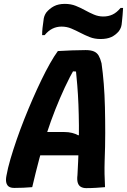

<svg xmlns="http://www.w3.org/2000/svg" viewBox="-20 -964 654 989"><path d="M89 -284H310Q333 -284 351 -279.5Q369 -275 383 -267L409 -276L411 -222L413 -164H97Q87 -164 81.5 -171.5Q76 -179 75 -192Q74 -205 77 -220ZM146 0Q124 2 100 3Q76 4 54 4Q36 4 26 -2.5Q16 -9 12.5 -23Q9 -37 13 -58Q20 -98 34 -145.5Q48 -193 66 -245Q84 -297 105 -350Q126 -403 148.5 -454.5Q171 -506 193.5 -552.5Q216 -599 237.5 -637Q259 -675 278 -701Q314 -703 349.5 -704.5Q385 -706 421 -706Q448 -706 464 -699Q480 -692 488.5 -677Q497 -662 503 -638Q510 -589 514.5 -532.5Q519 -476 520.5 -412.5Q522 -349 522 -279.5Q522 -210 519 -134Q518 -101 518.5 -68Q519 -35 521 0Q498 2 474 3.5Q450 5 424 5Q408 5 396.5 -1.5Q385 -8 380.5 -23Q376 -38 379 -62Q383 -134 385 -198Q387 -262 386.5 -318Q386 -374 384 -425.5Q382 -477 378 -525.5Q374 -574 369 -623L398 -594L330 -598L369 -620Q339 -568 313.5 -513Q288 -458 265 -400Q242 -342 221.5 -279Q201 -216 182.5 -146.5Q164 -77 146 0ZM512 -879Q538 -879 559.5 -889Q581 -899 601 -923H614Q613 -906 611.5 -886.5Q610 -867 608 -851Q607 -835 603.5 -824.5Q600 -814 592 -803Q575 -783 553 -773Q531 -763 498 -763Q467 -763 442 -773Q417 -783 394 -795Q371 -807 347.5 -817Q324 -827 297 -827Q272 -827 250.5 -816.5Q229 -806 210 -783H197Q197 -801 199 -820Q201 -839 204 -858Q205 -871 208.5 -880.5Q212 -890 218 -899Q235 -920 258 -932Q281 -944 314 -944Q345 -944 370 -934Q395 -924 417.5 -911.5Q440 -899 463.5 -889Q487 -879 512 -879Z"/></svg>

Font: Rec Mono Semicasual
Style: Bold Italic
Weight: 700
Italic angle: -10°
Version: Version 1.085; ttfautohint (v1.8.4.7-5d5b)